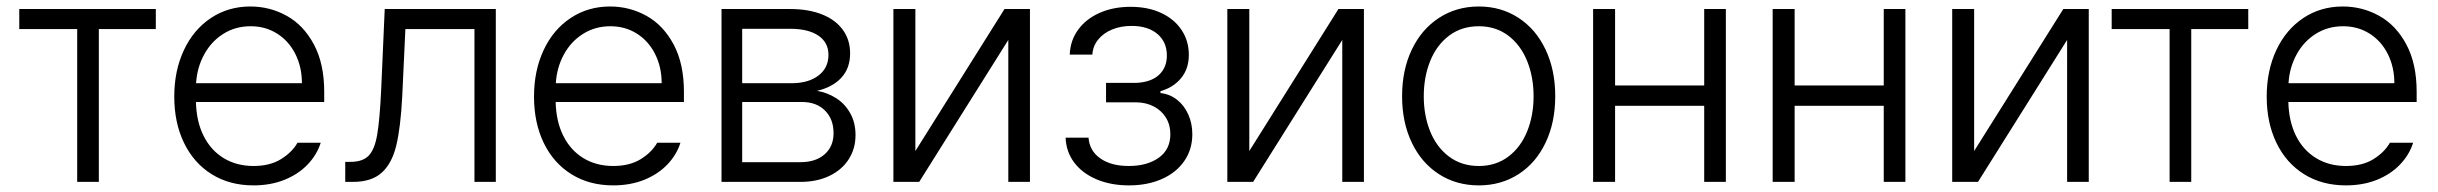

<svg xmlns="http://www.w3.org/2000/svg" viewBox="-20 -558 7478 589"><path d="M39.1 -530.3H458V-468.8H283.2V0H216.8V-468.8H39.1Z M514.6 -261.7Q514.6 -341.3 544.2 -404.3Q573.7 -467.3 627 -502.7Q680.2 -538.1 748 -538.1Q808.1 -538.1 859.9 -509.3Q911.6 -480.5 943.1 -421.4Q974.6 -362.3 974.6 -276.4V-245.1H581.1Q582.5 -185.5 604.5 -141.4Q626.5 -97.2 666 -73Q705.6 -48.8 757.8 -48.8Q808.1 -48.8 842 -69.8Q876 -90.8 892.6 -120.1H963.9Q952.1 -83 923.6 -53.2Q895 -23.4 852.5 -6.3Q810.1 10.7 757.8 10.7Q684.1 10.7 629.2 -23.7Q574.2 -58.1 544.4 -119.9Q514.6 -181.6 514.6 -261.7ZM906.2 -302.7Q906.2 -352.1 886.2 -392.1Q866.2 -432.1 830.3 -454.8Q794.4 -477.5 749 -477.5Q702.1 -477.5 665 -454.1Q627.9 -430.7 606.2 -390.6Q584.5 -350.6 581.5 -302.7Z M1039.1 -61.5H1055.7Q1092.8 -61.5 1111.1 -80.6Q1129.4 -99.6 1137.2 -145.3Q1145 -190.9 1149.4 -284.2L1160.2 -530.3H1501V0H1435.5V-468.8H1223.6L1213.9 -261.7Q1209 -167.5 1195.8 -112.3Q1182.6 -57.1 1151.4 -28.6Q1120.1 0 1062.5 0H1039.1Z M1618.2 -261.7Q1618.2 -341.3 1647.7 -404.3Q1677.2 -467.3 1730.5 -502.7Q1783.7 -538.1 1851.6 -538.1Q1911.6 -538.1 1963.4 -509.3Q2015.1 -480.5 2046.6 -421.4Q2078.1 -362.3 2078.1 -276.4V-245.1H1684.6Q1686 -185.5 1708 -141.4Q1730 -97.2 1769.5 -73Q1809.1 -48.8 1861.3 -48.8Q1911.6 -48.8 1945.6 -69.8Q1979.5 -90.8 1996.1 -120.1H2067.4Q2055.7 -83 2027.1 -53.2Q1998.5 -23.4 1956.1 -6.3Q1913.6 10.7 1861.3 10.7Q1787.6 10.7 1732.7 -23.7Q1677.7 -58.1 1647.9 -119.9Q1618.2 -181.6 1618.2 -261.7ZM2009.8 -302.7Q2009.8 -352.1 1989.7 -392.1Q1969.7 -432.1 1933.8 -454.8Q1897.9 -477.5 1852.5 -477.5Q1805.7 -477.5 1768.6 -454.1Q1731.4 -430.7 1709.7 -390.6Q1688 -350.6 1685.1 -302.7Z M2193.4 -530.3H2404.3Q2460.4 -530.3 2502 -513.7Q2543.5 -497.1 2565.7 -466.3Q2587.9 -435.5 2587.9 -394.5Q2587.9 -348.6 2561 -319.6Q2534.2 -290.5 2486.3 -279.3Q2518.6 -273.9 2545.4 -256.6Q2572.3 -239.3 2588.4 -210.4Q2604.5 -181.6 2604.5 -143.6Q2604.5 -102.1 2583.7 -69.6Q2563 -37.1 2524.7 -18.6Q2486.3 0 2435.5 0H2193.4ZM2537.1 -149.4Q2537.1 -192.9 2510.7 -219Q2484.4 -245.1 2440.4 -245.1H2256.8V-60.5H2435.5Q2482.4 -60.5 2509.8 -84.7Q2537.1 -108.9 2537.1 -149.4ZM2521.5 -389.6Q2521.5 -427.7 2490.5 -448.7Q2459.5 -469.7 2404.3 -469.7H2256.8V-302.7H2407.2Q2460 -302.7 2490.7 -326.2Q2521.5 -349.6 2521.5 -389.6Z M3061.5 -530.3H3139.6V0H3073.2V-435.5L2799.8 0H2720.7V-530.3H2788.1V-94.7Z M3442.4 -48.8Q3499.5 -48.8 3534.9 -74.2Q3570.3 -99.6 3570.3 -146.5Q3570.3 -174.8 3556.9 -196.8Q3543.5 -218.8 3519.8 -231.2Q3496.1 -243.7 3465.8 -244.1H3373V-303.7H3464.8Q3510.7 -305.7 3535.2 -328.1Q3559.6 -350.6 3559.6 -387.7Q3559.6 -429.2 3530.5 -453.9Q3501.5 -478.5 3451.2 -478.5Q3418 -478.5 3391.1 -467.3Q3364.3 -456.1 3348.4 -436Q3332.5 -416 3331.1 -390.6H3261.7Q3263.2 -433.6 3287.4 -466.8Q3311.5 -500 3353.5 -518.6Q3395.5 -537.1 3448.2 -537.1Q3502 -537.1 3542.5 -518.1Q3583 -499 3605 -465.6Q3627 -432.1 3627 -389.6Q3627 -347.2 3603.3 -318.4Q3579.6 -289.6 3540 -278.3V-272.5Q3568.4 -269.5 3590.6 -252.2Q3612.8 -234.9 3625.2 -207Q3637.7 -179.2 3637.7 -146.5Q3637.7 -99.6 3613 -64Q3588.4 -28.3 3544.2 -8.8Q3500 10.7 3443.4 10.7Q3388.2 10.7 3344.5 -7.6Q3300.8 -25.9 3275.6 -59.1Q3250.5 -92.3 3249 -135.7H3319.3Q3322.3 -95.2 3355.5 -72Q3388.7 -48.8 3442.4 -48.8Z M4085.9 -530.3H4164.1V0H4097.7V-435.5L3824.2 0H3745.1V-530.3H3812.5V-94.7Z M4281.2 -262.7Q4281.2 -343.3 4311 -405.8Q4340.8 -468.3 4394.5 -503.2Q4448.2 -538.1 4516.6 -538.1Q4585 -538.1 4638.4 -503.2Q4691.9 -468.3 4721.4 -405.8Q4751 -343.3 4751 -262.7Q4751 -182.6 4721.4 -120.4Q4691.9 -58.1 4638.4 -23.7Q4585 10.7 4516.6 10.7Q4447.8 10.7 4394.3 -23.7Q4340.8 -58.1 4311 -120.4Q4281.2 -182.6 4281.2 -262.7ZM4684.6 -262.7Q4684.6 -321.8 4664.8 -370.8Q4645 -419.9 4606.9 -448.7Q4568.8 -477.5 4516.6 -477.5Q4463.9 -477.5 4425.5 -448.7Q4387.2 -419.9 4367.4 -370.8Q4347.7 -321.8 4347.7 -262.7Q4347.7 -203.6 4367.4 -154.8Q4387.2 -106 4425.5 -77.4Q4463.9 -48.8 4516.6 -48.8Q4568.8 -48.8 4606.9 -77.4Q4645 -106 4664.8 -154.8Q4684.6 -203.6 4684.6 -262.7Z M4934.6 -295.9H5208V-530.3H5274.4V0H5208V-233.4H4934.6V0H4867.2V-530.3H4934.6Z M5485.4 -295.9H5758.8V-530.3H5825.2V0H5758.8V-233.4H5485.4V0H5418V-530.3H5485.4Z M6309.6 -530.3H6387.7V0H6321.3V-435.5L6047.9 0H5968.8V-530.3H6036.1V-94.7Z M6458 -530.3H6877V-468.8H6702.1V0H6635.7V-468.8H6458Z M6933.6 -261.7Q6933.6 -341.3 6963.1 -404.3Q6992.7 -467.3 7045.9 -502.7Q7099.1 -538.1 7167 -538.1Q7227.1 -538.1 7278.8 -509.3Q7330.6 -480.5 7362.1 -421.4Q7393.6 -362.3 7393.6 -276.4V-245.1H7000Q7001.5 -185.5 7023.4 -141.4Q7045.4 -97.2 7085 -73Q7124.5 -48.8 7176.8 -48.8Q7227.1 -48.8 7261 -69.8Q7294.9 -90.8 7311.5 -120.1H7382.8Q7371.1 -83 7342.5 -53.2Q7314 -23.4 7271.5 -6.3Q7229 10.7 7176.8 10.7Q7103 10.7 7048.1 -23.7Q6993.2 -58.1 6963.4 -119.9Q6933.6 -181.6 6933.6 -261.7ZM7325.2 -302.7Q7325.2 -352.1 7305.2 -392.1Q7285.2 -432.1 7249.3 -454.8Q7213.4 -477.5 7168 -477.5Q7121.1 -477.5 7084 -454.1Q7046.9 -430.7 7025.1 -390.6Q7003.4 -350.6 7000.5 -302.7Z"/></svg>

Font: Pretendard Std Light
Style: Regular
Weight: 300
Designer: Base glyphs from Inter by Rasmus Andersson; Hangeul glyphs from Noto Sans CJK(Source Han Sans) by Jang Soo-young and Kan
Foundry: Kil Hyung-jin
Version: Version 1.309